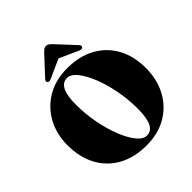

<svg xmlns="http://www.w3.org/2000/svg" viewBox="-245 -1084 1266 1266"><g transform="rotate(-45 388.5 -451.0)"><path d="M382.5 -715.5Q496.5 -715.5 579.2 -669.8Q662 -624 706.8 -541.8Q751.5 -459.5 751.5 -350Q751.5 -244.5 707.8 -162Q664 -79.5 583.8 -32Q503.5 15.5 394.5 15.5Q280.5 15.5 197.8 -30.2Q115 -76 70.2 -159Q25.5 -242 25.5 -354.5Q25.5 -457.5 69.8 -539Q114 -620.5 194.2 -668Q274.5 -715.5 382.5 -715.5ZM524 -199Q524 -287 507.5 -371Q491 -455 463.8 -522.8Q436.5 -590.5 403.5 -630.8Q370.5 -671 337 -671Q254 -671 254 -505.5Q254 -416.5 270.5 -331.5Q287 -246.5 314.2 -178.2Q341.5 -110 374.5 -69.5Q407.5 -29 441 -29Q483.5 -29 503.8 -70.8Q524 -112.5 524 -199ZM549 -741.5Q538 -732.5 518 -743L388.5 -801.5L258.5 -743Q239 -732.5 228 -741.5Q223.5 -745.5 223 -752.5Q222.5 -759.5 230 -767L349.5 -896Q359.5 -906 367.5 -912Q375.5 -918 388 -918Q401 -918 409 -912Q417 -906 427 -896L547 -767Q554.5 -759.5 554 -752.5Q553.5 -745.5 549 -741.5Z"/></g></svg>

Font: Fraunces 72pt S000 Black
Style: Regular
Weight: 900
Version: Version 1.000; ttfautohint (v1.8.3)